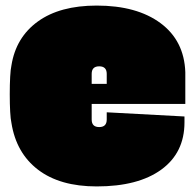

<svg xmlns="http://www.w3.org/2000/svg" viewBox="-20 -654 701 689"><path d="M327 -634Q471 -634 556 -571Q641 -508 645 -395V-281H309V-225Q309 -198 336 -198Q363 -198 363 -225V-251L642 -236V-215Q642 -106 559 -45.5Q476 15 327 15Q195 15 116.5 -45Q38 -105 21 -213Q18 -226 16.5 -253Q15 -280 15 -316Q15 -351 16.5 -378.5Q18 -406 21 -419Q37 -520 116 -577Q195 -634 327 -634ZM309 -389V-353H363V-389Q363 -416 336 -416Q309 -416 309 -389Z"/></svg>

Font: Gasoek One
Style: Regular
Weight: 400
Designer: Jiashuo Zhang
Foundry: JAMO
Version: Version 1.000; ttfautohint (v1.8.4.7-5d5b);gftools[0.9.29]